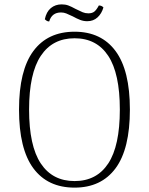

<svg xmlns="http://www.w3.org/2000/svg" viewBox="-20 -846 681 878"><path d="M67 -345Q67 -524 132.5 -612.5Q198 -701 321 -701Q443 -701 508.5 -612.5Q574 -524 574 -345Q574 -165 508.5 -76.5Q443 12 321 12Q198 12 132.5 -76.5Q67 -165 67 -345ZM528 -345Q528 -510 475 -590.5Q422 -671 321 -671Q220 -671 166.5 -590.5Q113 -510 113 -345Q113 -179 166.5 -98.5Q220 -18 321 -18Q422 -18 475 -98.5Q528 -179 528 -345ZM379 -749Q362 -749 346.5 -755Q331 -761 313 -771Q294 -780 283 -784.5Q272 -789 259 -789Q217 -789 205 -748H203Q195 -748 185 -758Q192 -792 212.5 -809Q233 -826 262 -826Q279 -826 292.5 -821Q306 -816 326 -805Q346 -795 358 -790Q370 -785 384 -785Q402 -785 412 -793.5Q422 -802 432 -821Q445 -821 453 -812Q445 -784 426 -766.5Q407 -749 379 -749Z"/></svg>

Font: Arima Madurai ExtraLight
Style: Regular
Weight: 275
Designer: Joana Correia and Natanael Gama
Foundry: NDISCOVER
Version: Version 1.019